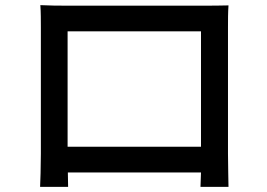

<svg xmlns="http://www.w3.org/2000/svg" viewBox="-20 -716 1040 747"><path d="M137 -696C139 -670 139 -635 139 -609C139 -562 139 -168 139 -118C139 -78 137 2 136 11H245L244 -45H762L760 11H869C869 3 867 -83 867 -118C867 -165 867 -556 867 -609C867 -637 867 -668 869 -695C836 -694 800 -694 777 -694C718 -694 295 -694 234 -694C209 -694 177 -694 137 -696ZM243 -145V-594H762V-145Z"/></svg>

Font: Noto Sans TC Medium
Style: Regular
Weight: 500
Designer: Ryoko NISHIZUKA 西塚涼子 (kana, bopomofo & ideographs); Paul D. Hunt (Latin, Greek & Cyrillic); Sandoll Communications 산돌커뮤니
Foundry: Adobe
Version: Version 2.004;hotconv 1.0.118;makeotfexe 2.5.65603